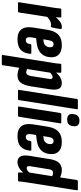

<svg xmlns="http://www.w3.org/2000/svg" viewBox="612 -1354 926 2191"><g transform="rotate(90 1075.5 -258.0)"><path d="M16 0Q3 0 5 -12L61 -367Q67 -403 71 -432Q75 -461 76 -482Q77 -494 89 -494H167Q179 -494 179 -482Q179 -472 178 -458.5Q177 -445 175 -432Q197 -456 225 -478Q253 -500 285 -500Q298 -500 305 -498Q312 -495 311 -486Q308 -463 303 -436.5Q298 -410 292 -386Q289 -373 279 -375Q275 -376 270 -376.5Q265 -377 258 -377Q236 -377 214 -364.5Q192 -352 172 -333L122 -12Q120 0 109 0Z M427 6Q348 6 314 -39.5Q280 -85 294 -174L319 -331Q332 -419 374.5 -459.5Q417 -500 494 -500Q560 -500 596.5 -470Q633 -440 633 -383Q633 -312 594 -268.5Q555 -225 477 -214L415 -206L406 -155Q396 -89 438 -89Q478 -89 483 -140Q485 -152 496 -152H583Q595 -152 594 -139Q586 -64 546 -29Q506 6 427 6ZM428 -289 454 -292Q485 -296 502 -317Q519 -338 519 -367Q519 -406 485 -406Q464 -406 453 -391.5Q442 -377 437 -342Z M618 185Q605 185 607 173L692 -367Q700 -412 703 -438Q706 -464 707 -482Q708 -494 720 -494H798Q810 -494 810 -482Q810 -473 809 -460.5Q808 -448 807 -435Q866 -500 929 -500Q975 -500 992 -467Q1009 -434 998 -362L965 -149Q952 -67 922.5 -30.5Q893 6 840 6Q820 6 796.5 0.5Q773 -5 753 -14L724 173Q722 185 711 185ZM859 -395Q848 -395 835.5 -387.5Q823 -380 809 -367L767 -104Q787 -94 805 -94Q822 -94 832 -107Q842 -120 848 -153L879 -349Q883 -374 878.5 -384.5Q874 -395 859 -395Z M1014 0Q1003 0 1005 -12L1109 -671Q1111 -683 1122 -683H1215Q1229 -683 1226 -671L1122 -12Q1120 0 1110 0Z M1206 0Q1193 0 1195 -12L1269 -482Q1271 -494 1282 -494H1376Q1389 -494 1387 -482L1312 -12Q1310 0 1299 0ZM1343 -561Q1311 -561 1294 -577Q1277 -593 1281 -623L1283 -639Q1290 -701 1357 -701Q1390 -701 1406.5 -685Q1423 -669 1420 -639L1418 -623Q1411 -561 1343 -561Z M1532 6Q1453 6 1419 -39.5Q1385 -85 1399 -174L1424 -331Q1437 -419 1479.5 -459.5Q1522 -500 1599 -500Q1665 -500 1701.5 -470Q1738 -440 1738 -383Q1738 -312 1699 -268.5Q1660 -225 1582 -214L1520 -206L1511 -155Q1501 -89 1543 -89Q1583 -89 1588 -140Q1590 -152 1601 -152H1688Q1700 -152 1699 -139Q1691 -64 1651 -29Q1611 6 1532 6ZM1533 -289 1559 -292Q1590 -296 1607 -317Q1624 -338 1624 -367Q1624 -406 1590 -406Q1569 -406 1558 -391.5Q1547 -377 1542 -342Z M1829 6Q1736 6 1758 -133L1795 -361Q1806 -433 1836.5 -466.5Q1867 -500 1918 -500Q1963 -500 2004 -480L2034 -671Q2036 -683 2046 -683H2140Q2153 -683 2151 -671L2065 -127Q2053 -55 2050 -12Q2049 0 2037 0H1959Q1947 0 1947 -12Q1947 -22 1948 -34.5Q1949 -47 1950 -59Q1891 6 1829 6ZM1877 -145Q1873 -120 1878 -109.5Q1883 -99 1898 -99Q1921 -99 1948 -128L1990 -390Q1969 -400 1951 -400Q1934 -400 1924.5 -389.5Q1915 -379 1911 -353Z"/></g></svg>

Font: Sofia Sans Extra Condensed ExtraBold
Style: Italic
Weight: 800
Italic angle: -9°
Designer: Botio Nikoltchev, Ani Petrova
Foundry: lettersoup
Version: Version 4.101; ttfautohint (v1.8.4.7-5d5b)